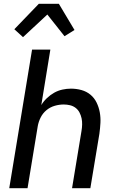

<svg xmlns="http://www.w3.org/2000/svg" viewBox="-20 -998 640 1018"><path d="M29 0 150 -735H247L199 -441Q211 -461 229 -478Q247 -495 267.5 -506.5Q288 -518 311 -523Q334 -528 356 -528Q385 -528 412 -520.5Q439 -513 459.5 -496Q480 -479 492 -454.5Q504 -430 509 -402.5Q514 -375 512.5 -346.5Q511 -318 507 -289L459 0H362L412 -303Q415 -320 415.5 -337.5Q416 -355 412.5 -371Q409 -387 401.5 -401.5Q394 -416 381 -426Q368 -436 351.5 -440Q335 -444 318 -444Q294 -444 270 -437Q246 -430 226.5 -414Q207 -398 195.5 -375Q184 -352 180 -328L126 0ZM102 -801 56 -843 186 -978H292L375 -839L322 -806L231 -921Z"/></svg>

Font: Iosevka Aile Medium Oblique
Style: Regular
Weight: 500
Italic angle: -9°
Designer: Belleve Invis
Foundry: Belleve Invis
Version: Version 31.1.0; ttfautohint (v1.8.4)